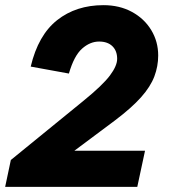

<svg xmlns="http://www.w3.org/2000/svg" viewBox="-53 -724 664 744"><path d="M167 -89 -11 -104 270 -333Q345 -394 373 -431.5Q401 -469 401 -496Q401 -527 382.5 -545Q364 -563 331 -563Q296 -563 265 -535.5Q234 -508 214 -439L66 -466Q95 -588 168.5 -646Q242 -704 348 -704Q410 -704 458 -678Q506 -652 533 -607.5Q560 -563 560 -509Q560 -467 545 -427.5Q530 -388 493.5 -347Q457 -306 392 -257ZM-33 0 -11 -104 68 -140H509L479 0Z"/></svg>

Font: Radio Canada Big
Style: Bold Italic
Weight: 700
Italic angle: -12°
Designer: Étienne Aubert Bonn
Foundry: Coppers and Brasses
Version: Version 1.001